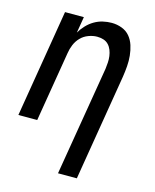

<svg xmlns="http://www.w3.org/2000/svg" viewBox="-112 -605 724 896"><g transform="rotate(15 250.0 -156.5)"><path d="M255 215 343 -313Q345 -328 346 -344Q347 -360 345 -375Q343 -390 337.5 -404Q332 -418 322 -428.5Q312 -439 297.5 -443.5Q283 -448 267 -448Q247 -448 225.5 -440Q204 -432 188.5 -416Q173 -400 164.5 -379.5Q156 -359 153 -338L97 0H6L92 -520H183L170 -442Q181 -461 197 -478Q213 -495 232.5 -506.5Q252 -518 273.5 -523Q295 -528 316 -528Q342 -528 365.5 -519Q389 -510 404 -492Q419 -474 426.5 -450.5Q434 -427 436.5 -402Q439 -377 437 -351Q435 -325 431 -299L346 215Z"/></g></svg>

Font: Iosevka SS04 Medium Oblique
Style: Regular
Weight: 500
Italic angle: -9°
Monospace: yes
Designer: Belleve Invis
Foundry: Belleve Invis
Version: Version 19.0.0; ttfautohint (v1.8.4)